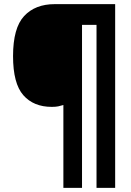

<svg xmlns="http://www.w3.org/2000/svg" viewBox="-20 -831 634 927"><path d="M536 76H446V-711H376V76H286V-324Q273 -320 261 -317.5Q249 -315 230 -315Q142 -315 92.5 -371.5Q43 -428 43 -560Q43 -696 96.5 -753.5Q150 -811 244 -811H536Z"/></svg>

Font: Noto Sans Tamil UI SemiCondensed Black
Style: Regular
Weight: 900
Width: 4
Designer: Jelle Bosma - Monotype Design Team
Foundry: Monotype Imaging Inc.
Version: Version 2.004; ttfautohint (v1.8.4.7-5d5b)